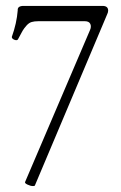

<svg xmlns="http://www.w3.org/2000/svg" viewBox="-20 -437 411 650"><path d="M91.8 192.9Q83.5 192.9 73.2 188Q63 183.1 64.9 179.2L284.2 -334Q290 -346.2 285.9 -355.7Q281.7 -365.2 267.1 -365.2H109.9Q96.2 -365.2 87.2 -362.5Q78.1 -359.9 69.8 -350.6Q61.5 -341.3 56.6 -333Q51.8 -324.7 41 -304.2Q38.1 -298.8 29.1 -302.2Q20 -305.7 20 -312Q36.6 -358.4 40 -401.9Q38.6 -417 60.1 -417H327.1Q346.2 -417 346.2 -400.9Q346.2 -395 341.8 -386.2L98.1 190.9Q97.2 192.9 91.8 192.9Z"/></svg>

Font: Junicode SmCond Light
Style: Regular
Weight: 300
Width: 4
Designer: Peter S. Baker
Version: Version 2.206